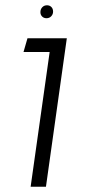

<svg xmlns="http://www.w3.org/2000/svg" viewBox="-20 -707 336 727"><path d="M168 -510H69L84 -562H233L154 0H96ZM181 -663Q181 -674 174.5 -680.5Q168 -687 158 -687Q147 -687 140 -679.5Q133 -672 133 -661Q133 -651 139.5 -644.5Q146 -638 156 -638Q167 -638 174 -645.5Q181 -653 181 -663Z"/></svg>

Font: FiraGO Light
Style: Italic
Weight: 300
Italic angle: -8°
Designer: bBox Type GmbH
Foundry: bBox Type GmbH
Version: Version 1.001